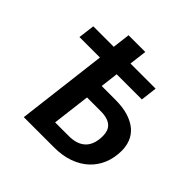

<svg xmlns="http://www.w3.org/2000/svg" viewBox="-183 -887 1051 1051"><g transform="rotate(45 342.5 -361.0)"><path d="M362.5 -722.5H233L220.5 -620.5H62L50 -525.5H208.5L144.5 0H378.5C421.2 0 459.5 -6 493.5 -18C527.5 -30 556.4 -47 580.2 -69C604.1 -91 622.3 -117.3 635 -148C647.7 -178.7 654 -212.5 654 -249.5C654 -273.5 649.8 -296 641.5 -317C633.2 -338 620 -356.2 602 -371.8C584 -387.2 560.9 -399.5 532.8 -408.5C504.6 -417.5 470.7 -422 431 -422H325.5L338 -525.5H533L544.5 -620.5H350ZM313 -321H418C437.7 -321 454.2 -318.9 467.8 -314.8C481.2 -310.6 492.2 -304.7 500.5 -297C508.8 -289.3 514.8 -280 518.5 -269C522.2 -258 524 -245.8 524 -232.5C524 -212.5 521.4 -194.3 516.2 -178C511.1 -161.7 503.2 -147.8 492.5 -136.5C481.8 -125.2 468.2 -116.4 451.5 -110.2C434.8 -104.1 414.8 -101 391.5 -101H286Z"/></g></svg>

Font: Lato
Style: Bold Italic
Weight: 700
Italic angle: -7°
Designer: Lukasz Dziedzic
Foundry: tyPoland Lukasz Dziedzic
Version: Version 2.007; 2014-02-27